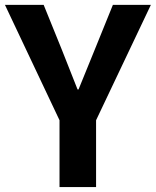

<svg xmlns="http://www.w3.org/2000/svg" viewBox="-26 -760 633 780"><path d="M215.8 0V-271.5L-5.9 -740.2H151.4L224.6 -559.6Q281.2 -415 289.1 -396.5H293Q338.9 -507.8 359.4 -559.6L432.6 -740.2H586.9L364.3 -271.5V0Z"/></svg>

Font: Nasu
Style: Bold
Weight: 700
Designer: Ryoko NISHIZUKA (kana &amp; ideographs); Paul D. Hunt (Latin, Greek &amp; Cyrillic); Wenlong ZHANG (bopomofo); Sandoll C
Version: Version 2014.1215